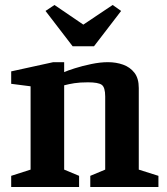

<svg xmlns="http://www.w3.org/2000/svg" viewBox="-20 -752 670 772"><path d="M25 0V-45L103 -70V-405L25 -415V-465L194 -502H238V-462Q251 -468 281 -477.5Q311 -487 347 -494.5Q383 -502 414 -502Q447 -502 475 -492Q503 -482 520.5 -459.5Q538 -437 538 -398V-70L617 -45V0H343V-45L403 -70V-364Q403 -401 389 -411Q375 -421 334 -421Q301 -421 279 -417.5Q257 -414 238 -409V-70L298 -45V0ZM272 -566 163 -708 199 -732 315 -653 433 -732 467 -708 358 -566Z"/></svg>

Font: Manuale
Style: Bold
Weight: 700
Version: Version 1.002